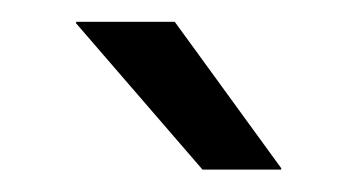

<svg xmlns="http://www.w3.org/2000/svg" viewBox="-20 -703 324 175"><path d="M236.3 -549.7 139.3 -683.1H49.4V-681.7L164.6 -548.4H236.3Z"/></svg>

Font: Anek Malayalam Medium
Style: Regular
Weight: 500
Designer: Maithili Shingre (Malayalam) & Yesha Goshar (Latin)
Foundry: Ek Type
Version: Version 1.003